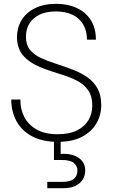

<svg xmlns="http://www.w3.org/2000/svg" viewBox="-20 -732 591 1007"><path d="M283 12Q203 12 148.5 -17Q94 -46 66.5 -96.5Q39 -147 39 -210H87Q86 -161 107 -119.5Q128 -78 171.5 -53Q215 -28 283 -28Q344 -28 384 -48Q424 -68 444 -102Q464 -136 464 -178Q464 -229 441.5 -260Q419 -291 382.5 -309.5Q346 -328 301.5 -341.5Q257 -355 213 -371Q144 -396 107 -434.5Q70 -473 69 -536Q69 -586 92.5 -625.5Q116 -665 162.5 -688.5Q209 -712 275 -712Q336 -712 383 -690Q430 -668 456.5 -626Q483 -584 483 -524H436Q436 -570 416.5 -603.5Q397 -637 360.5 -654.5Q324 -672 273 -672Q221 -672 186 -654.5Q151 -637 133.5 -607.5Q116 -578 116 -540Q116 -497 137 -471Q158 -445 193.5 -428.5Q229 -412 272.5 -398Q316 -384 363 -366Q405 -350 438.5 -326.5Q472 -303 491.5 -268Q511 -233 511 -180Q511 -129 486 -85.5Q461 -42 410.5 -15Q360 12 283 12ZM228 255V222H303Q348 222 367 206.5Q386 191 386 163Q386 138 367 122.5Q348 107 303 107H263V-7H298V75Q339 73 368 83.5Q397 94 412 114Q427 134 427 162Q427 189 413.5 210Q400 231 375 243Q350 255 314 255Z"/></svg>

Font: DM Sans 28pt ExtraLight
Style: Regular
Weight: 250
Version: Version 4.004;gftools[0.9.30]